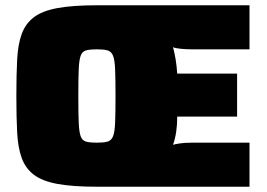

<svg xmlns="http://www.w3.org/2000/svg" viewBox="-20 -708 1014 728"><path d="M347 0Q256 0 198.5 -10.5Q141 -21 109 -45Q77 -69 62.5 -108.5Q48 -148 45 -206.5Q42 -265 42 -344Q42 -423 45 -481.5Q48 -540 62.5 -579.5Q77 -619 109 -643Q141 -667 198.5 -677.5Q256 -688 347 -688H926V-521H707Q686 -521 665.5 -523Q645 -525 636 -529Q642 -507 646 -482.5Q650 -458 652 -429H879V-266H652Q652 -203 636 -159Q642 -161 660.5 -164Q679 -167 707 -167H926V0ZM347 -167Q373 -167 387.5 -171Q402 -175 408.5 -191Q415 -207 416.5 -243Q418 -279 418 -344Q418 -409 416.5 -445Q415 -481 408.5 -497Q402 -513 387.5 -517Q373 -521 347 -521Q321 -521 306.5 -517Q292 -513 286 -497Q280 -481 278.5 -445Q277 -409 277 -344Q277 -279 278.5 -243Q280 -207 286 -191Q292 -175 306.5 -171Q321 -167 347 -167Z"/></svg>

Font: Saira Black
Style: Regular
Weight: 900
Designer: Hector Gatti with collaboration of the Omnibus-Type team
Foundry: Omnibus-Type
Version: Version 1.100; ttfautohint (v1.8.3)